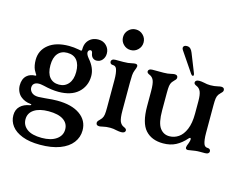

<svg xmlns="http://www.w3.org/2000/svg" viewBox="-124 -912 1703 1353"><g transform="rotate(15 727.5 -236.0)"><path d="M31 91Q31 50 56.5 25Q82 0 126 -7Q134 -9 134 -13Q134 -17 126 -17Q83 -21 53 -47Q38 -60 29 -80.5Q20 -101 20 -124Q20 -171 47 -196Q59 -207 74.5 -212.5Q90 -218 106 -218Q119 -218 111 -229L108 -233Q98 -251 95 -256Q82 -285 82 -327Q82 -396 136 -439Q190 -482 285 -482Q319 -482 356 -475Q360 -474 363.5 -473.5Q367 -473 370 -472H373Q377 -472 378.5 -474Q380 -476 380 -482Q380 -500 383.5 -514Q387 -528 395 -540Q422 -579 474 -579Q509 -579 532 -555.5Q555 -532 555 -499Q555 -471 538.5 -451.5Q522 -432 496 -432Q480 -432 468.5 -442.5Q457 -453 454 -472Q451 -492 439 -492Q432 -492 426.5 -486.5Q421 -481 421 -472Q421 -456 441 -432Q490 -376 490 -317Q490 -279 476 -248Q462 -217 437 -195Q411 -172 375 -161Q339 -150 295 -150Q245 -150 185 -165Q180 -165 174 -167Q161 -170 149 -170Q135 -170 123 -165Q102 -155 102 -130Q102 -113 115 -98Q132 -79 167 -79Q174 -79 213 -82L225 -83Q270 -88 304 -88Q410 -88 470 -45.5Q530 -3 530 69Q530 119 499.5 159Q469 199 409.5 221.5Q350 244 265 244Q188 244 135.5 223.5Q83 203 57 168.5Q31 134 31 91ZM410 94Q410 50 373 25Q336 0 265 0Q198 0 159.5 25.5Q121 51 121 96Q121 140 157 167Q193 194 265 194Q332 194 371 166.5Q410 139 410 94ZM380 -317Q380 -372 356 -402Q332 -432 285 -432Q241 -432 216.5 -402Q192 -372 192 -317Q192 -259 216.5 -229.5Q241 -200 285 -200Q328 -200 354 -231Q380 -262 380 -317Z M612 -10Q612 -16 616 -22Q620 -28 626 -33Q636 -43 641 -50Q650 -63 652.5 -80.5Q655 -98 655 -130V-332Q655 -385 645 -412Q641 -422 634 -427Q627 -432 615 -432Q606 -432 600.5 -437.5Q595 -443 595 -452Q595 -460 602.5 -466Q610 -472 625 -472H683Q718 -472 746 -479Q758 -482 768 -482Q785 -482 785 -467Q785 -458 774 -432Q768 -417 766.5 -397Q765 -377 765 -343V-332V-140Q765 -83 775 -60Q785 -38 805 -30Q825 -22 825 -10Q825 -1 817.5 4.5Q810 10 795 10Q781 10 761 6Q737 0 714 0Q684 0 660 6Q644 10 635 10Q612 10 612 -10ZM635 -641Q635 -672 657 -694Q679 -716 710 -716Q741 -716 763 -694Q785 -672 785 -641Q785 -610 763 -588Q741 -566 710 -566Q679 -566 657 -588Q635 -610 635 -641Z M925 -214V-322Q925 -379 915 -402Q905 -424 885 -432Q865 -440 865 -452Q865 -461 872.5 -466.5Q880 -472 895 -472H976Q1006 -472 1030 -478Q1046 -482 1055 -482Q1078 -482 1078 -462Q1078 -456 1074 -450Q1070 -444 1064 -439Q1054 -429 1049 -422Q1040 -409 1037.5 -391.5Q1035 -374 1035 -342V-214Q1035 -122 1061 -86Q1087 -50 1130 -50Q1166 -50 1196.5 -70.5Q1227 -91 1246 -136Q1265 -181 1265 -251V-342Q1265 -389 1255 -412Q1245 -434 1225 -442Q1205 -450 1205 -462Q1205 -471 1212.5 -476.5Q1220 -482 1235 -482Q1249 -482 1269 -478Q1293 -472 1316 -472Q1346 -472 1370 -478Q1386 -482 1395 -482Q1418 -482 1418 -462Q1418 -456 1414 -450Q1410 -444 1404 -439Q1394 -429 1389 -422Q1380 -409 1377.5 -391.5Q1375 -374 1375 -342V-140Q1375 -87 1385 -60Q1389 -50 1396 -45Q1403 -40 1415 -40Q1424 -40 1429.5 -34.5Q1435 -29 1435 -20Q1435 -12 1427.5 -6Q1420 0 1405 0H1367Q1349 0 1334 2Q1319 4 1308 6Q1288 10 1282 10Q1265 10 1265 -5Q1265 -14 1276 -40Q1282 -58 1282 -66Q1282 -77 1276 -77Q1273 -77 1266 -70Q1232 -31 1192.5 -10.5Q1153 10 1100 10Q1017 10 971 -41Q925 -92 925 -214ZM1166 -514 1067 -660Q1057 -675 1063 -685.5Q1069 -696 1087 -696Q1103 -696 1113 -686.5Q1123 -677 1130 -659L1184 -523Q1187 -515 1186 -509.5Q1185 -504 1180 -504Q1173 -504 1166 -514Z"/></g></svg>

Font: Raigarh
Style: Regular
Weight: 400
Designer: jaikishan Patel
Foundry: MagicType
Version: Version 1.000;FEAKit 1.0